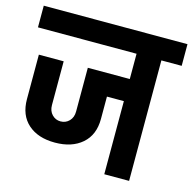

<svg xmlns="http://www.w3.org/2000/svg" viewBox="-105 -726 827 822"><g transform="rotate(15 308.5 -315.0)"><path d="M627 -534H537V0H427V-324H352V-225Q352 -154 307 -115Q262 -76 187 -76Q112 -76 68 -115Q24 -154 24 -225V-422H134V-228Q134 -202 149.5 -186Q165 -170 187 -170Q210 -170 225.5 -186Q241 -202 241 -228V-422H427V-534H-10V-630H627Z"/></g></svg>

Font: Pragati Narrow
Style: Bold
Weight: 700
Designer: Hector Gatti, Marcela Romero, Pablo Cosgaya and Nicolas Silva
Foundry: Omnibus-Type
Version: Version 1.010; ttfautohint (v1.3)